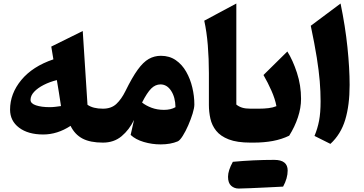

<svg xmlns="http://www.w3.org/2000/svg" viewBox="-20 -823 2102 1108"><path d="M288.1 -480.5 275.9 -554.2 457.5 -644 484.9 -218.3Q517.1 -195.8 573.7 -195.8H574.2V0H573.7Q500.5 0 456.1 -23.4Q411.6 -46.9 387.2 -96.7Q311 -46.9 229.5 -46.9Q142.1 -46.9 90.1 -86.2Q38.1 -125.5 38.1 -190.4Q38.1 -282.7 103 -361.3Q168 -439.9 288.1 -480.5ZM308.1 -360.8Q267.1 -350.6 232.4 -333Q197.8 -315.4 177 -293.2Q156.2 -271 156.2 -246.6Q156.2 -225.6 187.7 -215.1Q219.2 -204.6 267.1 -204.6Q284.2 -204.6 301.3 -206.8Q318.4 -209 332 -210.9Q325.7 -252.9 320.1 -288.1Q314.5 -323.2 308.1 -360.8Z M908.7 -501Q958 -501 994.4 -475.8Q1030.8 -450.7 1054.4 -409.2Q1078.1 -367.7 1089.8 -318.1Q1101.6 -268.6 1101.6 -219.7Q1101.6 -200.7 1091.6 -167.7Q1081.5 -134.8 1066.4 -100.1Q1051.3 -65.4 1034.9 -39.3Q1018.6 -13.2 1005.9 -7.3Q964.4 10.3 907.2 10.3Q856.9 10.3 809.8 -3.7Q762.7 -17.6 733.9 -44.4L753.4 -130.9Q726.1 -74.2 681.9 -37.1Q637.7 0 574.2 0Q563.5 0 558.1 -8.1Q552.7 -16.1 552.7 -38.6V-157.2Q552.7 -179.7 558.1 -187.7Q563.5 -195.8 574.2 -195.8Q622.1 -195.8 651.4 -223.1Q680.7 -250.5 703.6 -296.9Q742.7 -376.5 774.7 -420.7Q806.6 -464.8 838.6 -482.9Q870.6 -501 908.7 -501ZM906.2 -335.9Q876.5 -335.9 852.5 -312Q828.6 -288.1 799.8 -231.4Q821.3 -213.9 854 -201.4Q886.7 -189 926.3 -189Q966.3 -189 992.7 -204.6Q991.7 -262.2 967.5 -299.1Q943.4 -335.9 906.2 -335.9Z M1343.8 -802.7V-219.7Q1357.9 -208 1377 -201.9Q1396 -195.8 1425.8 -195.8H1426.3V0H1425.8Q1347.7 0 1300 -18.6Q1252.4 -37.1 1227.5 -68.4Q1202.6 -99.6 1194.1 -138.4Q1185.5 -177.2 1185.5 -217.3V-401.4Q1185.5 -483.9 1179.2 -562Q1172.9 -640.1 1158.7 -703.6Z M1323.7 110.8Q1442.9 99.6 1562.5 99.6Q1640.1 99.6 1640.1 161.1Q1640.1 205.6 1613.8 253.9Q1592.8 254.9 1567.1 256.3Q1541.5 257.8 1505.1 259.3Q1468.8 260.7 1425.8 262.9Q1382.8 265.1 1357.4 265.1Q1332 265.1 1314 249Q1295.9 232.9 1295.9 197Q1295.9 161.1 1323.7 110.8ZM1426.3 0Q1415.5 0 1410.2 -8.1Q1404.8 -16.1 1404.8 -38.6V-157.2Q1404.8 -179.7 1410.2 -187.7Q1415.5 -195.8 1426.3 -195.8H1472.7Q1503.9 -195.8 1529.8 -199Q1555.7 -202.1 1575.2 -210.4Q1567.4 -252.4 1546.6 -299.3Q1525.9 -346.2 1500.5 -390.1L1638.2 -525.9Q1669.9 -475.6 1693.6 -403.1Q1717.3 -330.6 1717.3 -252.4Q1717.3 -200.2 1699.2 -145.8Q1681.2 -91.3 1648.9 -40Q1605.5 -19 1554.7 -9.5Q1503.9 0 1442.4 0Z M1945.3 -802.7Q1972.7 -670.4 1985.1 -549.8Q1997.6 -429.2 1997.6 -333Q1997.6 -215.8 1972.2 -131.8Q1946.8 -47.9 1886.7 7.3L1794.9 -38.6Q1812.5 -80.6 1821.3 -126.2Q1830.1 -171.9 1830.1 -238.3Q1830.1 -294.4 1825.2 -354.2Q1820.3 -414.1 1808.1 -490.7Q1795.9 -567.4 1773.4 -674.3Z"/></svg>

Font: Pinar DS4 ExtraBold
Style: Regular
Weight: 800
Designer: Amin Abedi
Version: Version 3.000